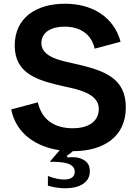

<svg xmlns="http://www.w3.org/2000/svg" viewBox="-20 -797 736 1030"><path d="M370 14C347 14 323 12 300 9L324 -19H406C396 -9 386 2 371 14ZM40 -210 183 -248C205 -150 277 -109 371 -109C444 -109 510 -138 510 -214C510 -295 397 -318 326 -333C184 -365 59 -399 59 -553C59 -700 172 -777 329 -777C475 -777 591 -706 627 -573L488 -536C469 -619 404 -654 326 -654C262 -654 202 -629 202 -565C202 -489 314 -470 377 -456C538 -420 655 -380 655 -221C655 -61 533 14 371 14C362 22 352 30 338 39L344 48C381 43 405 49 419 56C449 69 462 90 462 122C462 183 405 213 331 213C303 213 270 209 237 199V147C273 161 301 166 324 166C360 166 381 152 381 125C381 79 323 70 247 71L300 9C177 -9 67 -77 40 -210Z"/></svg>

Font: Swile Sans
Style: Bold
Weight: 700
Designer: Lord
Foundry: Lord
Version: Version 1.477;FEAKit 1.0